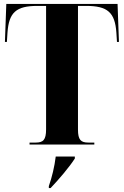

<svg xmlns="http://www.w3.org/2000/svg" viewBox="-20 -734 629 975"><path d="M130 0H459V-10H429C391 -10 376 -23 376 -76V-704H418C526 -704 564 -671 571 -568L574 -521H584L577 -714H12L5 -521H15L18 -568C25 -671 62 -704 170 -704H214V-77C214 -23 199 -10 161 -10H130ZM228 211V221H237C278 178 332 115 360 71V61H263C257 111 244 166 228 211Z"/></svg>

Font: Noto Serif Display Condensed ExtraBold
Style: Regular
Weight: 800
Width: 3
Designer: Monotype Design Team
Foundry: Monotype Imaging Inc.
Version: Version 2.009